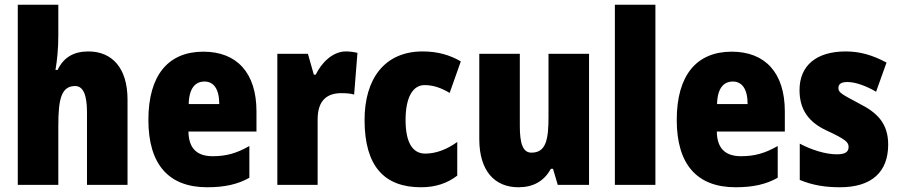

<svg xmlns="http://www.w3.org/2000/svg" viewBox="-20 -780 3795 810"><path d="M226 -630V-760H55V0H226V-250C226 -363 239 -417 297 -417C331 -417 347 -380 347 -306V0H518V-360C518 -493 453 -563 353 -563C292 -563 249 -539 223 -485H214C221 -525 226 -574 226 -630Z M838 -562C690 -562 606 -463 606 -274C606 -86 692 10 854 10C927 10 982 -2 1032 -30V-164C978 -133 934 -121 877 -121C809 -121 776 -156 775 -225H1062V-310C1062 -474 978 -562 838 -562ZM843 -436C881 -436 905 -405 905 -341H776C778 -410 805 -436 843 -436Z M1439 -563C1382 -563 1335 -513 1312 -465H1304L1279 -553H1150V0H1320V-276C1320 -357 1360 -387 1420 -387C1445 -387 1461 -385 1474 -381L1488 -557C1471 -561 1455 -563 1439 -563Z M1756 10C1818 10 1867 -7 1909 -39V-181C1866 -150 1820 -132 1774 -132C1721 -132 1691 -178 1691 -274C1691 -370 1722 -421 1771 -421C1807 -421 1840 -410 1877 -388L1924 -521C1878 -548 1826 -563 1763 -563C1602 -563 1518 -447 1518 -274C1518 -78 1602 10 1756 10Z M2465 -553H2294V-289C2294 -194 2285 -136 2222 -136C2186 -136 2173 -174 2173 -248V-553H2002V-193C2002 -60 2066 10 2167 10C2229 10 2275 -15 2304 -68H2313L2333 0H2465Z M2745 0V-760H2574V0Z M3067 -562C2919 -562 2835 -463 2835 -274C2835 -86 2921 10 3083 10C3156 10 3211 -2 3261 -30V-164C3207 -133 3163 -121 3106 -121C3038 -121 3005 -156 3004 -225H3291V-310C3291 -474 3207 -562 3067 -562ZM3072 -436C3110 -436 3134 -405 3134 -341H3005C3007 -410 3034 -436 3072 -436Z M3727 -170C3727 -259 3681 -305 3605 -343C3528 -384 3517 -390 3517 -409C3517 -426 3530 -434 3555 -434C3591 -434 3637 -416 3676 -393L3720 -516C3662 -547 3609 -563 3548 -563C3426 -563 3353 -505 3353 -400C3353 -318 3391 -265 3466 -230C3548 -192 3560 -180 3560 -160C3560 -138 3544 -129 3510 -129C3462 -129 3403 -148 3354 -174V-21C3409 2 3463 10 3524 10C3658 10 3727 -55 3727 -170Z"/></svg>

Font: Noto Sans Sinhala UI Condensed Black
Style: Regular
Weight: 900
Width: 3
Designer: Jelle Bosma - Monotype Design Team
Foundry: Monotype Imaging Inc.
Version: Version 2.006